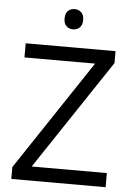

<svg xmlns="http://www.w3.org/2000/svg" viewBox="-60 -960 693 1005"><g transform="rotate(5 286.0 -457.5)"><path d="M533.7 0H38.1V-62.5L422.4 -639.6H51.3V-713.9H523.4V-651.4L138.7 -74.2H533.7ZM291.5 -914.6Q311.5 -914.6 325.9 -901.6Q340.3 -888.7 340.3 -861.3Q340.3 -834.5 325.9 -821.3Q311.5 -808.1 291.5 -808.1Q270.5 -808.1 256.6 -821.3Q242.7 -834.5 242.7 -861.3Q242.7 -888.7 256.6 -901.6Q270.5 -914.6 291.5 -914.6Z"/></g></svg>

Font: Open Sans
Style: Regular
Weight: 400
Designer: Monotype Design Team
Foundry: Monotype Imaging Inc.
Version: Version 3.000; ttfautohint (v1.8.4)